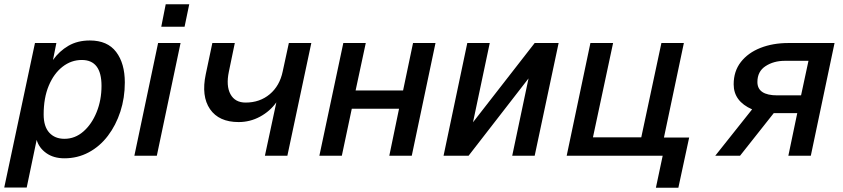

<svg xmlns="http://www.w3.org/2000/svg" viewBox="-33 -735 3977 906"><path d="M-13 150 132 -532H233L217 -452Q247 -494 290 -519Q333 -544 391 -544Q474 -544 515 -490Q556 -436 556 -346Q556 -273 535 -208.5Q514 -144 476 -94Q438 -44 385.5 -16Q333 12 271 12Q220 12 185.5 -12.5Q151 -37 140 -75L93 150ZM271 -80Q321 -80 360.5 -114.5Q400 -149 423 -206Q446 -263 446 -330Q446 -452 353 -452Q303 -452 262 -420Q221 -388 197 -330.5Q173 -273 173 -195Q173 -138 199.5 -109Q226 -80 271 -80Z M601 0 713 -532H819L707 0ZM728 -609 749 -715H860L838 -609Z M1217 0 1271 -252Q1241 -210 1194 -184.5Q1147 -159 1093 -159Q1000 -159 958 -220Q916 -281 938 -385L969 -532H1075L1047 -397Q1033 -330 1054.5 -290.5Q1076 -251 1126 -251Q1193 -251 1240 -290.5Q1287 -330 1301 -398L1330 -532H1436L1323 0Z M1474 0 1587 -532H1693L1645 -308H1869L1916 -532H2022L1910 0H1804L1850 -222H1627L1580 0Z M2060 0 2172 -532H2278L2199 -158L2490 -532H2603L2490 0H2384L2461 -365L2178 0Z M3062 151 3094 0H2641L2753 -532H2860L2765 -87H2993L3088 -532H3194L3100 -86H3219L3168 151Z M3342 0 3516 -219Q3429 -257 3429 -337Q3429 -399 3463 -442.5Q3497 -486 3555.5 -509Q3614 -532 3687 -532H3905L3793 0H3687L3729 -201H3618L3459 0ZM3635 -285H3747L3782 -448H3670Q3618 -448 3579.5 -423Q3541 -398 3541 -348Q3541 -285 3635 -285Z"/></svg>

Font: Geist Medium
Style: Italic
Weight: 500
Italic angle: -12°
Designer: Basement.studio, Andrés Briganti, Mateo Zaragoza
Foundry: Basement.studio, Vercel, Andrés Briganti, Guido Ferreyra, Mateo Zaragoza
Version: Version 1.500; ttfautohint (v1.8.4.7-5d5b)